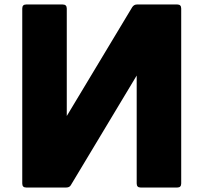

<svg xmlns="http://www.w3.org/2000/svg" viewBox="-20 -792 905 854"><path d="M588 24V-456L296 30Q290 42 275 42H96Q79 42 79 24V-754Q79 -772 96 -772H259Q277 -772 277 -754V-276L568 -760Q576 -772 589 -772H769Q786 -772 786 -754V24Q786 42 769 42H605Q588 42 588 24Z"/></svg>

Font: LINE Seed JP_TTF ExtraBold
Style: Regular
Weight: 800
Designer: LY Corporation & Fontrix & Fontworks
Version: Version 1.015